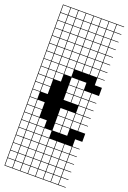

<svg xmlns="http://www.w3.org/2000/svg" viewBox="-186 -826 752 1124"><g transform="rotate(20 190.5 -263.5)"><path d="M0 -765.1H381V-761.9H336.5V-717.5H381V-714.3H336.5V-669.8H381V-666.7H336.5V-622.2H381V-619H336.5V-574.6H381V-571.4H336.5V-527H381V-523.8H336.5V-479.4H381V-476.2H336.5V-431.7H381V-428.6H336.5V-384.1H381V-333.3H336.5V-288.9H381V-285.7H336.5V-241.3H381V-238.1H336.5V-193.7H381V-190.5H336.5V-146H381V-142.9H336.5V-98.4H381V-47.6H336.5V-3.2H381V0H336.5V44.4H381V47.6H336.5V92.1H381V95.2H336.5V139.7H381V142.9H336.5V187.3H381V190.5H336.5V234.9H381V238.1H0ZM288.9 -717.5H333.3V-761.9H288.9ZM241.3 -717.5H285.7V-761.9H241.3ZM193.7 -717.5H238.1V-761.9H193.7ZM146 -717.5H190.5V-761.9H146ZM98.4 -717.5H142.9V-761.9H98.4ZM50.8 -717.5H95.2V-761.9H50.8ZM3.2 -717.5H47.6V-761.9H3.2ZM288.9 -669.8H333.3V-714.3H288.9ZM241.3 -669.8H285.7V-714.3H241.3ZM193.7 -669.8H238.1V-714.3H193.7ZM146 -669.8H190.5V-714.3H146ZM98.4 -669.8H142.9V-714.3H98.4ZM50.8 -669.8H95.2V-714.3H50.8ZM3.2 -669.8H47.6V-714.3H3.2ZM98.4 -622.2H142.9V-666.7H98.4ZM146 -622.2H190.5V-666.7H146ZM288.9 -622.2H333.3V-666.7H288.9ZM50.8 -622.2H95.2V-666.7H50.8ZM193.7 -622.2H238.1V-666.7H193.7ZM3.2 -622.2H47.6V-666.7H3.2ZM241.3 -622.2H285.7V-666.7H241.3ZM3.2 -574.6H47.6V-619H3.2ZM146 -574.6H190.5V-619H146ZM288.9 -574.6H333.3V-619H288.9ZM50.8 -574.6H95.2V-619H50.8ZM98.4 -574.6H142.9V-619H98.4ZM241.3 -574.6H285.7V-619H241.3ZM193.7 -574.6H238.1V-619H193.7ZM146 -527H190.5V-571.4H146ZM50.8 -527H95.2V-571.4H50.8ZM288.9 -527H333.3V-571.4H288.9ZM241.3 -527H285.7V-571.4H241.3ZM98.4 -527H142.9V-571.4H98.4ZM193.7 -527H238.1V-571.4H193.7ZM3.2 -527H47.6V-571.4H3.2ZM241.3 -479.4H285.7V-523.8H241.3ZM50.8 -479.4H95.2V-523.8H50.8ZM146 -479.4H190.5V-523.8H146ZM193.7 -479.4H238.1V-523.8H193.7ZM98.4 -479.4H142.9V-523.8H98.4ZM288.9 -479.4H333.3V-523.8H288.9ZM3.2 -479.4H47.6V-523.8H3.2ZM3.2 -431.7H47.6V-476.2H3.2ZM98.4 -431.7H142.9V-476.2H98.4ZM146 -431.7H190.5V-476.2H146ZM50.8 -431.7H95.2V-476.2H50.8ZM241.3 -431.7H285.7V-476.2H241.3ZM288.9 -431.7H333.3V-476.2H288.9ZM193.7 -431.7H238.1V-476.2H193.7ZM98.4 -384.1H142.9V-428.6H98.4ZM3.2 -384.1H47.6V-428.6H3.2ZM146 -384.1H190.5V-428.6H146ZM50.8 -384.1H95.2V-428.6H50.8ZM3.2 -336.5H47.6V-381H3.2ZM241.3 -336.5H285.7V-381H241.3ZM98.4 -336.5H142.9V-381H98.4ZM193.7 -336.5H238.1V-381H193.7ZM50.8 -336.5H95.2V-381H50.8ZM50.8 -288.9H95.2V-333.3H50.8ZM193.7 -288.9H238.1V-333.3H193.7ZM241.3 -288.9H285.7V-333.3H241.3ZM3.2 -288.9H47.6V-333.3H3.2ZM288.9 -288.9H333.3V-333.3H288.9ZM50.8 -241.3H95.2V-285.7H50.8ZM193.7 -241.3H238.1V-285.7H193.7ZM241.3 -241.3H285.7V-285.7H241.3ZM3.2 -241.3H47.6V-285.7H3.2ZM288.9 -241.3H333.3V-285.7H288.9ZM288.9 -193.7H333.3V-238.1H288.9ZM3.2 -193.7H47.6V-238.1H3.2ZM288.9 -146H333.3V-190.5H288.9ZM50.8 -146H95.2V-190.5H50.8ZM193.7 -146H238.1V-190.5H193.7ZM241.3 -146H285.7V-190.5H241.3ZM3.2 -146H47.6V-190.5H3.2ZM3.2 -98.4H47.6V-142.9H3.2ZM241.3 -98.4H285.7V-142.9H241.3ZM193.7 -98.4H238.1V-142.9H193.7ZM288.9 -98.4H333.3V-142.9H288.9ZM50.8 -98.4H95.2V-142.9H50.8ZM3.2 -50.8H47.6V-95.2H3.2ZM98.4 -50.8H142.9V-95.2H98.4ZM193.7 -50.8H238.1V-95.2H193.7ZM50.8 -50.8H95.2V-95.2H50.8ZM241.3 -50.8H285.7V-95.2H241.3ZM146 -3.2H190.5V-47.6H146ZM3.2 -3.2H47.6V-47.6H3.2ZM50.8 -3.2H95.2V-47.6H50.8ZM98.4 -3.2H142.9V-47.6H98.4ZM50.8 44.4H95.2V0H50.8ZM146 44.4H190.5V0H146ZM241.3 44.4H285.7V0H241.3ZM193.7 44.4H238.1V0H193.7ZM288.9 44.4H333.3V0H288.9ZM98.4 44.4H142.9V0H98.4ZM3.2 44.4H47.6V0H3.2ZM50.8 92.1H95.2V47.6H50.8ZM146 92.1H190.5V47.6H146ZM241.3 92.1H285.7V47.6H241.3ZM193.7 92.1H238.1V47.6H193.7ZM288.9 92.1H333.3V47.6H288.9ZM98.4 92.1H142.9V47.6H98.4ZM3.2 92.1H47.6V47.6H3.2ZM50.8 139.7H95.2V95.2H50.8ZM288.9 139.7H333.3V95.2H288.9ZM98.4 139.7H142.9V95.2H98.4ZM193.7 139.7H238.1V95.2H193.7ZM241.3 139.7H285.7V95.2H241.3ZM146 139.7H190.5V95.2H146ZM3.2 139.7H47.6V95.2H3.2ZM288.9 187.3H333.3V142.9H288.9ZM98.4 187.3H142.9V142.9H98.4ZM193.7 187.3H238.1V142.9H193.7ZM241.3 187.3H285.7V142.9H241.3ZM3.2 187.3H47.6V142.9H3.2ZM146 187.3H190.5V142.9H146ZM50.8 187.3H95.2V142.9H50.8ZM3.2 234.9H47.6V190.5H3.2ZM288.9 234.9H333.3V190.5H288.9ZM50.8 234.9H95.2V190.5H50.8ZM146 234.9H190.5V190.5H146ZM193.7 234.9H238.1V190.5H193.7ZM98.4 234.9H142.9V190.5H98.4ZM241.3 234.9H285.7V190.5H241.3Z"/></g></svg>

Font: Jacquard 12 Charted
Style: Regular
Weight: 400
Designer: Sarah Cadigan-Fried
Version: Version 1.000